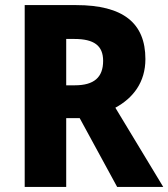

<svg xmlns="http://www.w3.org/2000/svg" viewBox="-20 -827 661 754"><path d="M279 -807H77V-93H240V-363H293L440 -93H621L433 -404C503 -442 551 -504 551 -595C551 -737 463 -807 279 -807ZM272 -674C349 -674 385 -648 385 -588C385 -523 349 -492 274 -492H240V-674Z"/></svg>

Font: Noto Sans Kannada UI SemiCondensed ExtraBold
Style: Regular
Weight: 800
Width: 4
Designer: Jelle Bosma - Monotype Design Team
Foundry: Monotype Imaging Inc.
Version: Version 2.005